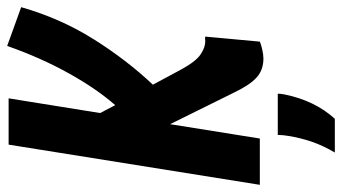

<svg xmlns="http://www.w3.org/2000/svg" viewBox="-239 -515 953 535"><g transform="rotate(-90 237.5 -247.5)"><path d="M-10 0 102 -700H231L190 -445L212 -403Q257 -454 300.5 -532Q344 -610 377 -704L485 -665Q454 -556 396 -463.5Q338 -371 269 -298L312 -218Q334 -178 353.5 -165Q373 -152 390 -152Q393 -152 396.5 -152.5Q400 -153 403 -152L389 0Q383 3 368 6.5Q353 10 342 10Q310 10 289 -9Q268 -28 247 -72L159 -250L119 0ZM129 50H244Q244 57 242 68Q225 153 174 209H80Q100 175 110.5 143.5Q121 112 126 81Q129 65 129 50Z"/></g></svg>

Font: Georama Condensed
Style: Bold Italic
Weight: 700
Width: 3
Italic angle: -9°
Designer: Jean-Baptiste Levee
Foundry: Production Type
Version: Version 1.000